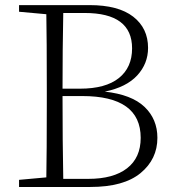

<svg xmlns="http://www.w3.org/2000/svg" viewBox="-20 -743 694 763"><path d="M231.4 -32.2H331.1Q430.7 -32.2 484.9 -74.2Q539.1 -116.2 539.1 -195.3Q539.1 -361.3 306.6 -361.3H228.5Q228.5 -179.7 231.4 -32.2ZM316.4 -691.4H231.4Q228.5 -547.9 228.5 -390.6H297.9Q399.4 -390.6 452.1 -432.6Q504.9 -474.6 504.9 -550.8Q504.9 -691.4 316.4 -691.4ZM55.7 -722.7H335.9Q450.2 -722.7 509.3 -676.8Q568.4 -630.9 568.4 -552.7Q568.4 -490.2 525.4 -443.4Q482.4 -396.5 396.5 -378.9Q502.9 -367.2 554.2 -318.4Q605.5 -269.5 605.5 -195.3Q605.5 -110.4 538.6 -55.2Q471.7 0 338.9 0H55.7V-28.3L164.1 -38.1Q166 -134.8 166 -334V-390.6Q166 -588.9 164.1 -686.5L55.7 -696.3Z"/></svg>

Font: GenYoMin TW TTF ExtraLight
Style: Regular
Weight: 250
Version: Version 1.300